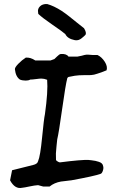

<svg xmlns="http://www.w3.org/2000/svg" viewBox="-20 -906 585 953"><path d="M90 26Q54 34 30 -11L40 -61L144 -87Q166 -92 169 -106Q180 -131 189 -224Q198 -317 203 -339Q219 -453 214 -510Q199 -516 185 -516Q177 -516 158.5 -513.5Q140 -511 130 -511Q122 -506 108 -506Q91 -506 79 -511Q58 -525 54 -562Q53 -571 71 -589.5Q89 -608 108 -620Q131 -622 155 -606H231Q249 -612 250 -613Q252 -614 263 -625.5Q274 -637 282 -638Q310 -640 320 -625H364Q375 -627 386 -629.5Q397 -632 399 -633Q401 -634 408 -634.5Q415 -635 420 -634.5Q425 -634 440 -633H464Q485 -623 500 -599.5Q515 -576 509 -557Q495 -551 483.5 -547Q472 -543 462.5 -540Q453 -537 447 -535.5Q441 -534 433 -533.5Q425 -533 422 -533Q419 -533 409.5 -533Q400 -533 397 -533Q371 -533 351 -530Q348 -530 346 -529L325 -525Q323 -524 320 -524Q319 -524 316.5 -521.5Q314 -519 314 -518Q305 -483 288.5 -365Q272 -247 264 -214Q263 -205 260.5 -180.5Q258 -156 257.5 -144.5Q257 -133 258 -112Q258 -110 264.5 -105.5Q271 -101 277 -100Q386 -114 420 -112Q421 -112 434 -110.5Q447 -109 453.5 -107.5Q460 -106 470 -103Q480 -100 485.5 -94.5Q491 -89 492 -81Q495 -72 490.5 -58.5Q486 -45 479 -43Q449 -32 334 -11Q329 -11 325 -10L292 -6Q288 -5 283 -5Q249 1 226 20H195L169 13Q152 14 126.5 19.5Q101 25 90 26ZM350 -707Q315 -714 304 -737Q289 -750 240 -783.5Q191 -817 170 -837L169 -846Q166 -862 178.5 -874.5Q191 -887 214 -886Q247 -877 286 -852Q304 -840 323 -825Q342 -810 363.5 -792.5Q385 -775 397 -766Q411 -743 404 -733Q403 -732 399.5 -728.5Q396 -725 394 -723.5Q392 -722 388.5 -719Q385 -716 383 -714.5Q381 -713 377.5 -711Q374 -709 371 -708Q368 -707 364.5 -706.5Q361 -706 357.5 -706Q354 -706 350 -707Z"/></svg>

Font: Excalifont
Style: Regular
Weight: 400
Designer: Your Own Font Foundry (Virgil); Ján Filípek / DizajnDesign (Excalifont, modifications)
Foundry: Your Own Font Foundry (Virgil); Ján Filípek / DizajnDesign (Excalifont, modifications)
Version: Version 1.000;Glyphs 3.2 (3227)